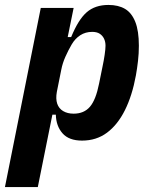

<svg xmlns="http://www.w3.org/2000/svg" viewBox="-53 -557 609 777"><path d="M-33 200 112 -525H245L221 -407H235Q264 -478 298 -507.5Q332 -537 386 -537Q426 -537 453 -521Q480 -505 494.5 -468.5Q509 -432 509 -372Q509 -341 505.5 -310.5Q502 -280 497 -252Q482 -170 452.5 -111Q423 -52 380 -20Q337 12 279 12Q226 12 200 -17.5Q174 -47 173 -93H159L100 200ZM245 -97Q287 -97 311 -125Q335 -153 348 -219L362 -288Q367 -311 370.5 -335Q374 -359 374 -372Q374 -388 368 -400.5Q362 -413 350.5 -420.5Q339 -428 320 -428Q293 -428 272 -414.5Q251 -401 237 -377Q223 -353 211.5 -327Q200 -301 195 -275L177 -185Q172 -157 178.5 -137.5Q185 -118 202.5 -107.5Q220 -97 245 -97Z"/></svg>

Font: IBM Plex Sans Condensed
Style: Bold Italic
Weight: 700
Width: 3
Italic angle: -11.31°
Designer: Mike Abbink, Paul van der Laan, Pieter van Rosmalen
Foundry: Bold Monday
Version: Version 3.201